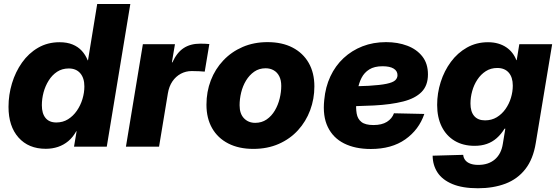

<svg xmlns="http://www.w3.org/2000/svg" viewBox="-20 -748 2841 979"><path d="M213.4 10.7Q125.5 10.7 74.5 -46.6Q23.4 -104 23.4 -203.1Q23.4 -264.2 41 -322.8Q58.6 -381.3 92.3 -429Q126 -476.6 174.3 -504.6Q222.7 -532.7 283.7 -532.7Q321.8 -532.7 349.9 -521.2Q377.9 -509.8 397 -489Q416 -468.3 427.2 -440.4H428.7L475.6 -727.5H644.5L524.4 0H357.4L370.6 -78.6H368.7Q351.6 -47.9 328.1 -28.3Q304.7 -8.8 275.6 1Q246.6 10.7 213.4 10.7ZM267.1 -123.5Q300.8 -123.5 326.9 -139.9Q353 -156.2 371.8 -183.3Q390.6 -210.4 400.4 -242.9Q410.2 -275.4 410.2 -307.1Q410.2 -350.1 389.2 -374.5Q368.2 -398.9 330.6 -398.9Q296.9 -398.9 271.2 -382.1Q245.6 -365.2 228.3 -337.4Q210.9 -309.6 202.1 -276.9Q193.4 -244.1 193.4 -211.4Q193.4 -169.4 212.2 -146.5Q231 -123.5 267.1 -123.5Z M622.1 0 708.5 -522.5H872.1L856.4 -429.7H858.9Q881.8 -480 916.3 -502.7Q950.7 -525.4 1001 -525.4Q1014.2 -525.4 1025.6 -524.9Q1037.1 -524.4 1047.4 -523.4L1023.9 -382.8Q1014.2 -383.8 994.9 -384.8Q975.6 -385.7 957.5 -385.7Q927.7 -385.7 902.1 -372.1Q876.5 -358.4 859.1 -333Q841.8 -307.6 835.9 -271.5L791 0Z M1271.5 11.2Q1197.8 11.2 1144 -16.4Q1090.3 -43.9 1061.5 -94.5Q1032.7 -145 1032.7 -213.9Q1032.7 -280.3 1054.9 -338.1Q1077.1 -396 1118.7 -439.9Q1160.2 -483.9 1217.3 -508.5Q1274.4 -533.2 1344.2 -533.2Q1418.5 -533.2 1471.9 -505.4Q1525.4 -477.5 1554.2 -427Q1583 -376.5 1583 -307.6Q1583 -243.7 1561.5 -186Q1540 -128.4 1499.5 -84Q1459 -39.6 1401.4 -14.2Q1343.8 11.2 1271.5 11.2ZM1281.2 -121.6Q1314.5 -121.6 1339.6 -138.9Q1364.7 -156.2 1381.3 -184.3Q1397.9 -212.4 1406 -245.6Q1414.1 -278.8 1414.1 -310.1Q1414.1 -339.4 1403.8 -359.4Q1393.6 -379.4 1375.5 -389.6Q1357.4 -399.9 1334.5 -399.9Q1301.3 -399.9 1276.4 -382.6Q1251.5 -365.2 1234.6 -337.4Q1217.8 -309.6 1209.7 -276.4Q1201.7 -243.2 1201.7 -211.4Q1201.7 -168 1224.1 -144.8Q1246.6 -121.6 1281.2 -121.6Z M1870.6 11.7Q1791 11.7 1734.6 -16.6Q1678.2 -44.9 1651.4 -100.6Q1624.5 -156.2 1633.3 -238.3Q1639.2 -304.2 1664.6 -358.4Q1689.9 -412.6 1731.9 -451.7Q1773.9 -490.7 1828.6 -512Q1883.3 -533.2 1948.7 -533.2Q2008.3 -533.2 2056.6 -514.9Q2105 -496.6 2133.5 -460.2Q2162.1 -423.8 2162.1 -368.7Q2162.1 -312 2129.6 -279.1Q2097.2 -246.1 2035.6 -230.5Q1974.1 -214.8 1886.7 -210.2Q1799.3 -205.6 1689 -205.6L1705.6 -307.1Q1800.8 -307.1 1859.9 -310.5Q1918.9 -314 1951.2 -320.8Q1983.4 -327.6 1995.1 -338.6Q2006.8 -349.6 2006.8 -364.7Q2006.8 -386.2 1987.3 -398.2Q1967.8 -410.2 1930.7 -410.2Q1888.7 -410.2 1863 -394Q1837.4 -377.9 1823.7 -351.3Q1810.1 -324.7 1804.7 -293.7Q1799.3 -262.7 1796.9 -232.9Q1793.9 -197.3 1798.6 -169.4Q1803.2 -141.6 1823 -126Q1842.8 -110.4 1884.3 -110.4Q1926.8 -110.4 1952.9 -126.7Q1979 -143.1 1988.8 -170.4L2143.6 -167Q2116.2 -86.4 2046.6 -37.4Q1977.1 11.7 1870.6 11.7Z M2417 211.9Q2337.9 211.9 2286.6 190.4Q2235.4 168.9 2210.9 131.6Q2186.5 94.2 2186 45.9L2341.8 41.5Q2343.3 57.1 2352.3 68.6Q2361.3 80.1 2377.9 86.4Q2394.5 92.8 2418.9 92.8Q2470.7 92.8 2503.4 64.7Q2536.1 36.6 2543.9 -14.6L2556.6 -91.8H2552.7Q2534.7 -63 2512.5 -43.5Q2490.2 -23.9 2462.4 -14.2Q2434.6 -4.4 2399.9 -4.4Q2341.3 -4.4 2298.3 -30Q2255.4 -55.7 2232.2 -102.5Q2209 -149.4 2209 -212.9Q2209 -272.9 2227.1 -329.8Q2245.1 -386.7 2279.1 -432.6Q2313 -478.5 2361.1 -505.6Q2409.2 -532.7 2468.3 -532.7Q2496.6 -532.7 2520 -525.9Q2543.5 -519 2561.5 -506.8Q2579.6 -494.6 2592.5 -477.8Q2605.5 -460.9 2612.8 -441.4H2614.7L2627.9 -522.5H2795.4L2711.9 -19Q2698.7 63 2658.9 114Q2619.1 165 2557.4 188.5Q2495.6 211.9 2417 211.9ZM2453.1 -134.3Q2486.8 -134.3 2512.9 -150.1Q2539.1 -166 2557.4 -191.9Q2575.7 -217.8 2585.2 -249Q2594.7 -280.3 2594.7 -311.5Q2594.7 -354 2574 -377.7Q2553.2 -401.4 2515.6 -401.4Q2482.4 -401.4 2457 -385Q2431.6 -368.7 2414.1 -342Q2396.5 -315.4 2387.7 -283.4Q2378.9 -251.5 2378.9 -220.2Q2378.9 -178.7 2397.9 -156.5Q2417 -134.3 2453.1 -134.3Z"/></svg>

Font: Inter 28pt ExtraBold
Style: Italic
Weight: 800
Italic angle: -9.3988°
Designer: Rasmus Andersson
Foundry: rsms
Version: Version 4.001;git-66647c0bb